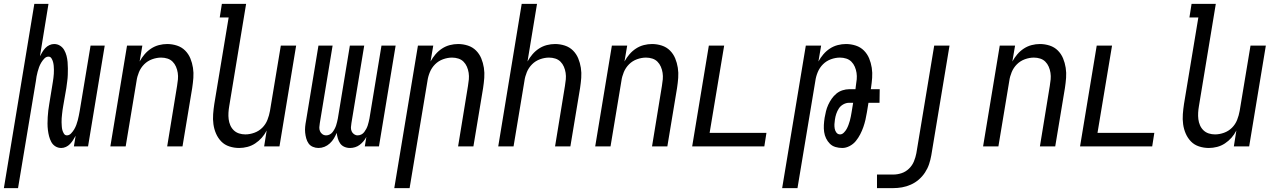

<svg xmlns="http://www.w3.org/2000/svg" viewBox="-61 -755 6581 990"><path d="M-41 215 116 -735H189L145 -465Q151 -476 157.5 -487Q164 -498 173 -507.5Q182 -517 194 -522.5Q206 -528 218 -528Q235 -528 248.5 -519.5Q262 -511 270 -497Q278 -483 282 -467.5Q286 -452 287.5 -435.5Q289 -419 289 -402Q289 -385 288.5 -368.5Q288 -352 285.5 -335Q283 -318 281 -301L265 -209Q263 -198 261.5 -187.5Q260 -177 259 -166.5Q258 -156 257 -145.5Q256 -135 256.5 -125Q257 -115 257.5 -104.5Q258 -94 260.5 -84.5Q263 -75 268.5 -66Q274 -57 284 -57Q296 -57 305.5 -67Q315 -77 321.5 -88Q328 -99 332.5 -111Q337 -123 340 -135Q343 -147 345.5 -159Q348 -171 350 -183L406 -520H479L393 0H320L329 -55Q323 -44 316 -33Q309 -22 300 -12.5Q291 -3 279 2.5Q267 8 255 8Q238 8 224.5 -0.5Q211 -9 203.5 -23Q196 -37 192 -52.5Q188 -68 186 -84.5Q184 -101 184 -118Q184 -135 185 -151.5Q186 -168 188 -185Q190 -202 193 -219L208 -311Q210 -322 211.5 -332.5Q213 -343 214.5 -353.5Q216 -364 216.5 -374.5Q217 -385 217 -395Q217 -405 216 -415.5Q215 -426 212.5 -435.5Q210 -445 204.5 -454Q199 -463 189 -463Q177 -463 167.5 -453Q158 -443 151.5 -432Q145 -421 140.5 -409Q136 -397 133 -385Q130 -373 127.5 -361Q125 -349 124 -337L32 215Z M508 0 594 -520H673L659 -438Q670 -458 684.5 -475Q699 -492 718 -504.5Q737 -517 758.5 -522.5Q780 -528 801 -528Q827 -528 851.5 -520Q876 -512 893.5 -494.5Q911 -477 920.5 -454Q930 -431 934 -405.5Q938 -380 936 -353.5Q934 -327 930 -301L880 0H801L852 -312Q855 -329 856.5 -346Q858 -363 855.5 -379.5Q853 -396 846.5 -411Q840 -426 829 -437Q818 -448 802.5 -453Q787 -458 770 -458Q747 -458 723.5 -449.5Q700 -441 682.5 -423.5Q665 -406 655.5 -383Q646 -360 643 -337L587 0Z M1172 8Q1146 8 1121.5 0Q1097 -8 1080 -25.5Q1063 -43 1053 -66Q1043 -89 1039.5 -114.5Q1036 -140 1038 -166.5Q1040 -193 1044 -219L1118 -665H1072L1083 -735H1208L1121 -208Q1118 -191 1117 -174Q1116 -157 1118 -140.5Q1120 -124 1126.5 -109Q1133 -94 1144.5 -83Q1156 -72 1171.5 -67Q1187 -62 1204 -62Q1227 -62 1250.5 -70.5Q1274 -79 1291.5 -96.5Q1309 -114 1318 -137Q1327 -160 1331 -183L1387 -520H1466L1380 0H1301L1314 -82Q1304 -62 1289 -45Q1274 -28 1255 -15.5Q1236 -3 1214.5 2.5Q1193 8 1172 8Z M1581 8Q1566 8 1552 2Q1538 -4 1530 -15.5Q1522 -27 1518 -41.5Q1514 -56 1512.5 -71Q1511 -86 1512.5 -101.5Q1514 -117 1517 -132L1581 -520H1654L1588 -120Q1586 -109 1585.5 -98.5Q1585 -88 1589 -78.5Q1593 -69 1601.5 -63Q1610 -57 1621 -57Q1630 -57 1639 -61.5Q1648 -66 1654 -74Q1660 -82 1664.5 -90.5Q1669 -99 1672 -108Q1675 -117 1677 -126Q1679 -135 1681 -144L1743 -520H1817L1751 -120Q1749 -109 1748.5 -98.5Q1748 -88 1752 -78.5Q1756 -69 1764.5 -63Q1773 -57 1783 -57Q1793 -57 1802 -61.5Q1811 -66 1817 -74Q1823 -82 1827.5 -90.5Q1832 -99 1835 -108Q1838 -117 1840 -126Q1842 -135 1844 -144L1906 -520H1979L1893 0H1820L1828 -49Q1822 -37 1813 -26.5Q1804 -16 1793.5 -8Q1783 0 1770 4Q1757 8 1744 8Q1728 8 1714.5 2Q1701 -4 1693 -15.5Q1685 -27 1681 -41Q1677 -55 1675 -70Q1669 -55 1660.5 -41Q1652 -27 1639.5 -15.5Q1627 -4 1612 2Q1597 8 1581 8Z M1972 215 2094 -520H2173L2159 -438Q2170 -458 2184.5 -475Q2199 -492 2218 -504.5Q2237 -517 2258.5 -522.5Q2280 -528 2301 -528Q2327 -528 2351.5 -520Q2376 -512 2393.5 -494.5Q2411 -477 2420.5 -454Q2430 -431 2434 -405.5Q2438 -380 2436 -353.5Q2434 -327 2430 -301L2380 0H2301L2352 -312Q2355 -329 2356.5 -346Q2358 -363 2355.5 -379.5Q2353 -396 2346.5 -411Q2340 -426 2329 -437Q2318 -448 2302.5 -453Q2287 -458 2270 -458Q2247 -458 2223.5 -449.5Q2200 -441 2182.5 -423.5Q2165 -406 2155.5 -383Q2146 -360 2143 -337L2051 215Z M2508 0 2629 -735H2708L2659 -438Q2670 -458 2684.5 -475Q2699 -492 2718 -504.5Q2737 -517 2758.5 -522.5Q2780 -528 2801 -528Q2827 -528 2851.5 -520Q2876 -512 2893.5 -494.5Q2911 -477 2920.5 -454Q2930 -431 2934 -405.5Q2938 -380 2936 -353.5Q2934 -327 2930 -301L2880 0H2801L2852 -312Q2855 -329 2856.5 -346Q2858 -363 2855.5 -379.5Q2853 -396 2846.5 -411Q2840 -426 2829 -437Q2818 -448 2802.5 -453Q2787 -458 2770 -458Q2747 -458 2723.5 -449.5Q2700 -441 2682.5 -423.5Q2665 -406 2655.5 -383Q2646 -360 2643 -337L2587 0Z M3008 0 3094 -520H3173L3159 -438Q3170 -458 3184.5 -475Q3199 -492 3218 -504.5Q3237 -517 3258.5 -522.5Q3280 -528 3301 -528Q3327 -528 3351.5 -520Q3376 -512 3393.5 -494.5Q3411 -477 3420.5 -454Q3430 -431 3434 -405.5Q3438 -380 3436 -353.5Q3434 -327 3430 -301L3380 0H3301L3352 -312Q3355 -329 3356.5 -346Q3358 -363 3355.5 -379.5Q3353 -396 3346.5 -411Q3340 -426 3329 -437Q3318 -448 3302.5 -453Q3287 -458 3270 -458Q3247 -458 3223.5 -449.5Q3200 -441 3182.5 -423.5Q3165 -406 3155.5 -383Q3146 -360 3143 -337L3087 0Z M3508 0 3594 -520H3673L3598 -70H3891L3880 0Z M3972 215 4094 -520H4173L4159 -438Q4170 -458 4184.5 -475Q4199 -492 4218 -504.5Q4237 -517 4258.5 -522.5Q4280 -528 4301 -528Q4327 -528 4351.5 -520Q4376 -512 4393.5 -494.5Q4411 -477 4420.5 -454Q4430 -431 4434 -405.5Q4438 -380 4436 -353.5Q4434 -327 4430 -301L4429 -295H4475L4474 -225H4417L4409 -176Q4406 -157 4401.5 -137.5Q4397 -118 4390.5 -99.5Q4384 -81 4374.5 -62.5Q4365 -44 4352 -28Q4339 -12 4320 -2Q4301 8 4282 8Q4264 8 4247 3Q4230 -2 4218 -14Q4206 -26 4198.5 -41.5Q4191 -57 4188.5 -74.5Q4186 -92 4187 -110.5Q4188 -129 4191 -148Q4194 -165 4198 -181.5Q4202 -198 4209.5 -214.5Q4217 -231 4227.5 -246Q4238 -261 4252 -272.5Q4266 -284 4283.5 -289.5Q4301 -295 4317 -295H4350L4352 -312Q4355 -329 4356.5 -346Q4358 -363 4355.5 -379.5Q4353 -396 4346.5 -411Q4340 -426 4329 -437Q4318 -448 4302.5 -453Q4287 -458 4270 -458Q4247 -458 4223.5 -449.5Q4200 -441 4182.5 -423.5Q4165 -406 4155.5 -383Q4146 -360 4143 -337L4051 215ZM4271 -62Q4281 -62 4290 -71Q4299 -80 4304.5 -90Q4310 -100 4314 -111Q4318 -122 4321 -132.5Q4324 -143 4326 -154Q4328 -165 4330 -176L4338 -225H4317Q4302 -225 4287.5 -217Q4273 -209 4264.5 -196Q4256 -183 4251 -168Q4246 -153 4244 -138Q4242 -126 4241.5 -114.5Q4241 -103 4243 -91.5Q4245 -80 4252 -71Q4259 -62 4271 -62Z M4461 215V145H4545Q4566 145 4587.5 138Q4609 131 4626 114.5Q4643 98 4651.5 77Q4660 56 4664 35L4756 -520H4835L4741 46Q4737 69 4729.5 91.5Q4722 114 4708.5 134.5Q4695 155 4676.5 171Q4658 187 4635.5 197Q4613 207 4590 211Q4567 215 4544 215Z M5008 0 5094 -520H5173L5159 -438Q5170 -458 5184.5 -475Q5199 -492 5218 -504.5Q5237 -517 5258.5 -522.5Q5280 -528 5301 -528Q5327 -528 5351.5 -520Q5376 -512 5393.5 -494.5Q5411 -477 5420.5 -454Q5430 -431 5434 -405.5Q5438 -380 5436 -353.5Q5434 -327 5430 -301L5380 0H5301L5352 -312Q5355 -329 5356.5 -346Q5358 -363 5355.5 -379.5Q5353 -396 5346.5 -411Q5340 -426 5329 -437Q5318 -448 5302.5 -453Q5287 -458 5270 -458Q5247 -458 5223.5 -449.5Q5200 -441 5182.5 -423.5Q5165 -406 5155.5 -383Q5146 -360 5143 -337L5087 0Z M5508 0 5594 -520H5673L5598 -70H5891L5880 0Z M6172 8Q6146 8 6121.5 0Q6097 -8 6080 -25.5Q6063 -43 6053 -66Q6043 -89 6039.5 -114.5Q6036 -140 6038 -166.5Q6040 -193 6044 -219L6118 -665H6072L6083 -735H6208L6121 -208Q6118 -191 6117 -174Q6116 -157 6118 -140.5Q6120 -124 6126.5 -109Q6133 -94 6144.5 -83Q6156 -72 6171.5 -67Q6187 -62 6204 -62Q6227 -62 6250.5 -70.5Q6274 -79 6291.5 -96.5Q6309 -114 6318 -137Q6327 -160 6331 -183L6387 -520H6466L6380 0H6301L6314 -82Q6304 -62 6289 -45Q6274 -28 6255 -15.5Q6236 -3 6214.5 2.5Q6193 8 6172 8Z"/></svg>

Font: Iosevka Oblique
Style: Regular
Weight: 400
Italic angle: -9°
Monospace: yes
Designer: Belleve Invis
Foundry: Belleve Invis
Version: Version 32.5.0; ttfautohint (v1.8.4)